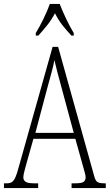

<svg xmlns="http://www.w3.org/2000/svg" viewBox="-21 -951 555 971"><path d="M-1 0V-24H13Q30 -24 39.5 -30.5Q49 -37 57 -54.5Q65 -72 74 -107L245 -714H273L455 -62Q461 -38 471 -31Q481 -24 506 -24H514V0H341V-24H361Q392 -24 402 -31.5Q412 -39 412 -55Q412 -63 407 -81Q402 -99 397 -117L360 -249H148L115 -132Q110 -113 103.5 -89.5Q97 -66 97 -54Q97 -40 108 -32Q119 -24 150 -24H172V0ZM158 -279H352L295 -490Q280 -545 270 -583Q260 -621 254 -647Q250 -621 239.5 -584Q229 -547 218 -505ZM160 -784Q178 -813 198.5 -855Q219 -897 231 -931H281Q294 -897 314 -855Q334 -813 352 -784V-771H340Q314 -799 294 -824.5Q274 -850 257 -884Q239 -850 218.5 -824.5Q198 -799 173 -771H160Z"/></svg>

Font: Noto Serif ExtraCondensed ExtraLight
Style: Regular
Weight: 200
Width: 2
Designer: Monotype Design Team
Foundry: Monotype Imaging Inc.
Version: Version 2.015